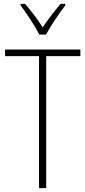

<svg xmlns="http://www.w3.org/2000/svg" viewBox="-20 -969 440 989"><path d="M183 -791H217C241 -836 284 -899 316 -941V-949H292C257 -908 228 -870 200 -828C174 -869 138 -916 109 -949H86V-941C114 -905 158 -838 183 -791ZM218 0V-680H394V-714H6V-680H181V0Z"/></svg>

Font: Noto Sans Bengali Condensed ExtraLight
Style: Regular
Weight: 200
Width: 3
Designer: Joana Ranito - Universal Thirst; Jelle Bosma - Monotype Design Team
Foundry: Universal Thirst ehf.
Version: Version 3.000